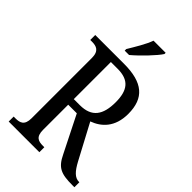

<svg xmlns="http://www.w3.org/2000/svg" viewBox="-274 -1026 1120 1120"><g transform="rotate(45 286.5 -465.5)"><path d="M217 -784V-771H253C302 -812 373 -886 395 -921V-931H295C279 -886 245 -831 217 -784ZM31 0H284V-41H273C235 -41 207 -49 207 -108V-315H278L391 -90C427 -15 462 0 558 0H573V-41H570C535 -41 510 -69 482 -121L367 -337C433 -361 493 -414 493 -525C493 -655 423 -714 269 -714H31V-673H45C81 -673 112 -664 112 -605V-108C112 -49 82 -41 45 -41H31ZM257 -361H207V-667H263C356 -667 393 -620 393 -521C393 -417 355 -361 257 -361Z"/></g></svg>

Font: Noto Serif Devanagari Condensed
Style: Regular
Weight: 400
Width: 3
Designer: Universal Thirst, Indian Type Foundry and the Monotype Design Team
Foundry: Monotype Imaging Inc.
Version: Version 2.004